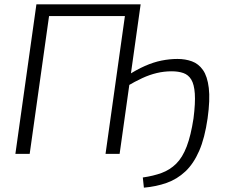

<svg xmlns="http://www.w3.org/2000/svg" viewBox="-20 -710 1039 886"><path d="M644 156 639 109Q688 102 726 88Q764 74 793 45.5Q822 17 841.5 -34Q861 -85 873 -164Q882 -235 879 -278Q876 -321 862.5 -343Q849 -365 826 -373Q803 -381 772 -381Q737 -381 703.5 -373Q670 -365 636.5 -349.5Q603 -334 564 -311L566 -360Q609 -388 648.5 -405.5Q688 -423 725.5 -430.5Q763 -438 799 -438Q835 -438 865.5 -427Q896 -416 916.5 -387Q937 -358 943.5 -304Q950 -250 938 -164Q925 -73 899 -13.5Q873 46 835 81.5Q797 117 749 134Q701 151 644 156ZM51 0 148 -690H214L117 0ZM467 0 564 -690H629L532 0ZM198 -636 206 -690H575L567 -636Z"/></svg>

Font: Exo 2 Light
Style: Italic
Weight: 300
Italic angle: -8°
Designer: Natanael Gama
Foundry: Natanael Gama
Version: Version 2.010